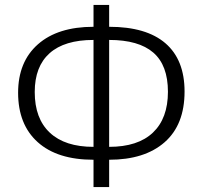

<svg xmlns="http://www.w3.org/2000/svg" viewBox="-20 -744 817 774"><path d="M357 -100Q211 -100 132 -171Q53 -242 53 -370Q53 -495 133 -565.5Q213 -636 357 -636V-724H420V-636Q570 -636 647 -569.5Q724 -503 724 -375Q724 -241 643.5 -170.5Q563 -100 420 -100V10H357ZM357 -583Q240 -583 180 -529.5Q120 -476 120 -373Q120 -266 181 -209Q242 -152 357 -152ZM657 -374Q657 -481 598 -532Q539 -583 420 -583V-152Q536 -152 596.5 -209.5Q657 -267 657 -374Z"/></svg>

Font: OpenSansMMV
Style: Light
Weight: 300
Foundry: Ascender Corporation
Version: Version 4.001